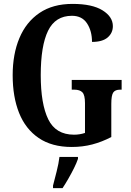

<svg xmlns="http://www.w3.org/2000/svg" viewBox="-20 -744 673 985"><path d="M348 10Q246 10 178.5 -36Q111 -82 78 -164.5Q45 -247 45 -358Q45 -466 79.5 -548.5Q114 -631 182.5 -677.5Q251 -724 352 -724Q453 -724 506 -691Q559 -658 559 -610Q559 -575 532.5 -552Q506 -529 452 -529Q452 -585 426.5 -624Q401 -663 349 -663Q264 -663 226.5 -586Q189 -509 189 -358Q189 -211 227.5 -132Q266 -53 360 -53Q389 -53 416 -62V-215Q416 -256 403 -270Q390 -284 361 -284H348V-334H604V-284H596Q571 -284 561 -269.5Q551 -255 551 -211V-41Q503 -16 453.5 -3Q404 10 348 10ZM252 208Q260 177 270.5 136Q281 95 285 61H380V71Q373 92 359.5 119Q346 146 330.5 173Q315 200 301 221H252Z"/></svg>

Font: Noto Serif ExtraCondensed
Style: Bold
Weight: 700
Width: 2
Designer: Monotype Design Team
Foundry: Monotype Imaging Inc.
Version: Version 2.014; ttfautohint (v1.8.4.7-5d5b)